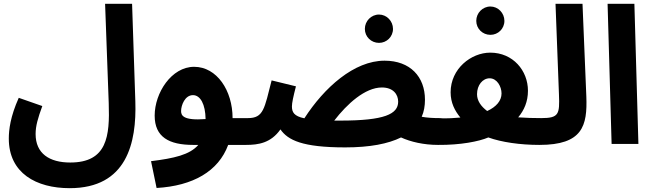

<svg xmlns="http://www.w3.org/2000/svg" viewBox="-20 -752 3408 1003"><path d="M26 -28C26 153 170 231 344 231C643 231 694 -6 687 -222L670 -732H529L548 -213C554 -41 540 97 347 97C238 97 166 50 166 -52C166 -94 178 -135 201 -198L78 -241C34 -143 26 -74 26 -28Z M798 230C988 219 1121 143 1172 5H1264C1316 5 1345 -25 1345 -67C1345 -106 1324 -135 1274 -135H1195C1195 -279 1113 -403 994 -403C876 -403 788 -267 788 -148C788 -36 863 5 989 5H1016C971 57 889 75 769 90ZM926 -172C926 -202 946 -255 988 -255C1027 -255 1053 -207 1054 -130C935 -121 926 -150 926 -172Z M1960 -528C2000 -528 2033 -560 2033 -601C2033 -642 2000 -676 1960 -676C1919 -676 1886 -642 1886 -601C1886 -560 1919 -528 1960 -528ZM1783 18C1913 18 2008 -1 2075 -34C2125 -11 2194 5 2268 5C2320 5 2349 -25 2349 -67C2349 -106 2328 -135 2278 -135C2241 -135 2211 -137 2183 -142C2195 -169 2200 -199 2200 -231C2200 -351 2123 -435 1989 -435C1830 -435 1674 -295 1570 -134C1516 -145 1505 -166 1505 -196C1505 -214 1512 -247 1526 -301L1399 -332C1361 -184 1357 -135 1275 -135L1265 5C1330 5 1395 -5 1445 -76C1484 -20 1559 18 1783 18ZM1975 -295C2035 -295 2060 -258 2060 -221C2060 -156 1989 -122 1758 -122C1747 -122 1736 -122 1726 -122C1793 -209 1887 -295 1975 -295Z M2542 -570C2582 -570 2615 -602 2615 -643C2615 -684 2582 -718 2542 -718C2501 -718 2468 -684 2468 -643C2468 -602 2501 -570 2542 -570ZM2269 5C2385 6 2482 -13 2531 -34C2600 -9 2698 5 2797 5C2849 5 2878 -25 2878 -67C2878 -106 2857 -135 2807 -135C2769 -135 2727 -136 2687 -139C2718 -176 2738 -221 2738 -278C2738 -383 2660 -477 2541 -477C2441 -477 2334 -393 2334 -270C2334 -215 2356 -173 2385 -138C2355 -135 2319 -133 2279 -134ZM2472 -260C2472 -307 2501 -343 2538 -343C2576 -343 2600 -300 2600 -264C2600 -226 2573 -194 2525 -172C2492 -197 2472 -226 2472 -260Z M2798 5C3023 5 3049 -94 3043 -248L3023 -732H2882L2900 -258C2904 -156 2900 -135 2808 -135Z M3175 0H3315L3294 -732H3154Z"/></svg>

Font: Noto Sans Arabic UI
Style: Bold
Weight: 700
Designer: Monotype Design Team, Nadine Chahine and Nizar Qandah
Foundry: Monotype Imaging Inc.
Version: Version 2.010